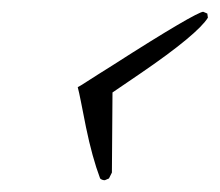

<svg xmlns="http://www.w3.org/2000/svg" viewBox="-20 -327 373 326"><path d="M332 -304 325 -307C318 -307 266 -277 171 -216C134 -193 115 -180 112 -179C115 -168 119 -146 126 -111C133 -77 141 -48 150 -24C152 -22 155 -21 158 -21L165 -24L170 -34L171 -170L218 -202C284 -247 322 -279 333 -297Z"/></svg>

Font: VL Great Vibes
Style: Regular
Weight: 400
Designer: Robert E. Leuschke
Foundry: Robert E. Leuschke
Version: Version 1.001